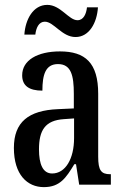

<svg xmlns="http://www.w3.org/2000/svg" viewBox="-20 -758 505 788"><path d="M290 -606C346 -606 378 -664 382 -728H337C334 -701 323 -675 298 -675C262 -675 229 -738 174 -738C116 -738 84 -678 80 -616H125C128 -643 139 -669 164 -669C201 -669 234 -606 290 -606ZM160 10C226 10 251 -28 285 -84H292L305 0H435V-43H432C395 -43 383 -59 383 -115V-373C383 -500 330 -547 226 -547C134 -547 71 -511 71 -449C71 -407 98 -386 154 -386C154 -452 167 -495 218 -495C272 -495 283 -448 283 -373V-313L218 -310C97 -305 37 -257 37 -151C37 -41 92 10 160 10ZM194 -46C156 -46 140 -84 140 -145C140 -223 165 -264 242 -269L284 -272V-191C284 -107 249 -46 194 -46Z"/></svg>

Font: Noto Serif Georgian ExtraCondensed Medium
Style: Regular
Weight: 500
Width: 2
Designer: Monotype Design Team, Akaki Razmadze
Foundry: Google LLC
Version: Version 2.003